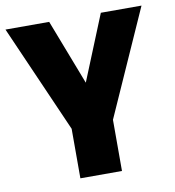

<svg xmlns="http://www.w3.org/2000/svg" viewBox="-90 -561 736 809"><g transform="rotate(-10 278.0 -156.0)"><path d="M189 180V-32L-13 -492H174L298 -170H264L395 -492H569L367 -39V180Z"/></g></svg>

Font: Nunito Sans 12pt Black
Style: Regular
Weight: 900
Designer: Vernon Adams
Foundry: Vernon Adams
Version: Version 3.101;gftools[0.9.27]